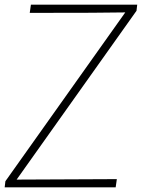

<svg xmlns="http://www.w3.org/2000/svg" viewBox="-29 -800 606 820"><path d="M465 0H-9L-6 -26L506 -747Q416 -745 98 -745L103 -780H557L554 -754L42 -33Q355 -35 470 -35Z"/></svg>

Font: Tanohe Sans ExtraLight
Style: Italic
Weight: 200
Designer: Village Type and Design LLC & Cristiano Sobral
Foundry: Cooper Hewitt Smithsonian Design Museum
Version: Version 1.00;September 29, 2021;FontCreator 13.0.0.2655 64-b